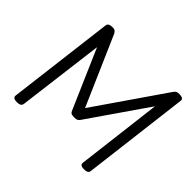

<svg xmlns="http://www.w3.org/2000/svg" viewBox="-194 -1157 1438 1438"><g transform="rotate(45 525.0 -438.0)"><path d="M138 14Q94 14 97 -15L202 -863Q204 -877 215.5 -883.5Q227 -890 249 -890Q269 -890 277.5 -882.5Q286 -875 292 -863L531 -316L908 -863Q916 -876 926 -883Q936 -890 957 -890Q1002 -890 999 -862L895 -14Q894 0 883 7Q872 14 849 14Q805 14 809 -15L892 -696L570 -230Q562 -218 552.5 -213.5Q543 -209 524 -209Q505 -209 494.5 -212.5Q484 -216 477 -231L272 -702L185 -14Q183 0 172 7Q161 14 138 14Z"/></g></svg>

Font: Playwrite GB S
Style: Italic
Weight: 400
Italic angle: -7°
Designer: Veronika Burian, José Scaglione
Foundry: TypeTogether
Version: Version 1.000